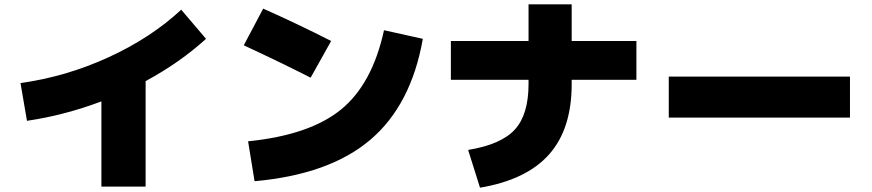

<svg xmlns="http://www.w3.org/2000/svg" viewBox="-20 -810 4040 890"><path d="M820 -765 935 -630Q814 -520 655 -434V55H450V-340Q277 -275 105 -250L75 -425Q285 -454 482 -544Q679 -634 820 -765Z M1515 -620 1420 -450Q1274 -524 1110 -600L1200 -770Q1362 -698 1515 -620ZM1760 -670 1940 -630Q1886 -323 1696.5 -162Q1507 -1 1160 30L1130 -155Q1416 -184 1561 -302.5Q1706 -421 1760 -670Z M2930 -620V-440H2630V-420Q2630 -212 2525 -94Q2420 24 2205 60L2150 -115Q2303 -140 2366.5 -209.5Q2430 -279 2430 -420V-440H2070V-620H2430V-790H2630V-620Z M3080 -265V-455H3920V-265Z"/></svg>

Font: M PLUS 1p Black
Style: Regular
Weight: 900
Version: Version 1.061